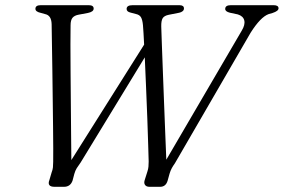

<svg xmlns="http://www.w3.org/2000/svg" viewBox="-20 -720 1094 740"><path d="M848 -685.5Q848 -700 869.5 -700H1034.5Q1053.5 -700 1053.5 -688Q1053.5 -677.5 1030.5 -670L1015 -665.5Q984 -654 946 -594L654 -90.5Q647.5 -81.5 642.2 -72Q637 -62.5 633.5 -50.5L626 -23.5Q619 0 597 0H556Q544 0 538.8 -7.5Q533.5 -15 538.5 -28.5L548 -58.5Q551.5 -69 552.2 -78Q553 -87 553 -97.5Q552.5 -116 551.2 -160.2Q550 -204.5 547.8 -262.8Q545.5 -321 543 -383Q540.5 -445 538 -499L291 -94Q281.5 -81 275.8 -71.8Q270 -62.5 266.5 -50L259.5 -23.5Q251 0 226.5 0H190.5Q160 0 170.5 -26.5L179 -55.5Q183 -65.5 184 -74.8Q185 -84 185 -96.5Q185.5 -110.5 185.2 -146.8Q185 -183 184.5 -232.5Q184 -282 183.2 -338Q182.5 -394 181.8 -449Q181 -504 180.2 -550.5Q179.5 -597 179 -627Q178 -660.5 154.5 -665.5L138.5 -670Q116.5 -674.5 116.5 -686Q116.5 -700 137 -700H322Q341 -700 341 -687Q341 -674.5 318.5 -670L283.5 -663.5Q267 -660.5 259.5 -651.5Q252 -642.5 252 -622Q251.5 -595.5 251.5 -549Q251.5 -502.5 252 -444.8Q252.5 -387 253 -325.5Q253.5 -264 254 -206.2Q254.5 -148.5 255 -103L535.5 -548Q534.5 -572 533.2 -591.2Q532 -610.5 531 -623Q529 -643.5 523.5 -653.2Q518 -663 504 -666L483 -671.5Q468 -675 468 -685.5Q468 -700 491 -700H671.5Q689 -700 689 -687.5Q689 -681 683.8 -676.8Q678.5 -672.5 671 -671L630.5 -663Q613 -659.5 607 -649.8Q601 -640 601.5 -617.5Q602 -596.5 603.8 -550Q605.5 -503.5 607.8 -443Q610 -382.5 612.5 -318.8Q615 -255 617.2 -198.5Q619.5 -142 621 -104.5L911.5 -601.5Q925.5 -624.5 921.5 -641.2Q917.5 -658 896.5 -664.5L866 -671Q848 -675.5 848 -685.5Z"/></svg>

Font: Fraunces 9pt Light
Style: Italic
Weight: 300
Italic angle: -16°
Version: Version 1.000;[0bf87f6ff]